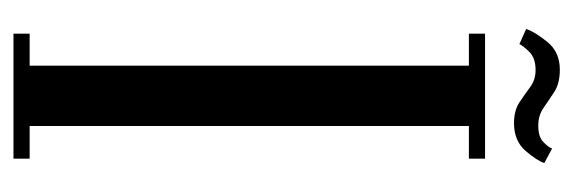

<svg xmlns="http://www.w3.org/2000/svg" viewBox="-303 -548 851 285"><g transform="rotate(90 122.5 -405.5)"><path d="M30 0V-24H77.5V-676H30V-700H215.5V-676H167V-24H215.5V0ZM163 -743Q144 -743 132 -751Q120 -759 109.2 -767Q98.5 -775 84 -775Q66 -775 56.8 -765.5Q47.5 -756 45.5 -751L23 -761Q27 -773.5 42 -792.2Q57 -811 83.5 -811Q103.5 -811 116 -803Q128.5 -795 139.8 -787Q151 -779 166.5 -779Q183 -779 190.8 -786.5Q198.5 -794 200.5 -799.5L222 -788Q218.5 -777 203.8 -760Q189 -743 163 -743Z"/></g></svg>

Font: Imbue 50pt Medium
Style: Regular
Weight: 500
Designer: Tyler Finck
Foundry: Etcetera Type Company
Version: Version 1.102; ttfautohint (v1.8.3)